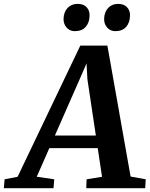

<svg xmlns="http://www.w3.org/2000/svg" viewBox="-93 -985 783 1005"><path d="M-72.9 0 -68.9 -46.5 -0.9 -59.6 327.3 -746.2H469.1L590.6 -60.9L669.7 -46.5L667 0H358.4L360.4 -46.5L441.1 -59.6L364.5 -570.5L356.7 -712.4L383.5 -707.7L328.8 -581.2L99.4 -59.9L190.8 -46.5L187.1 0ZM124.5 -209.6 153.2 -275.6H450.2L459.2 -209.6ZM298.4 -821.9Q272.8 -821.9 255.9 -840.5Q239.1 -859.1 239.6 -886.6Q240.6 -922.1 260.8 -943.4Q281.1 -964.7 313.7 -964.7Q344.7 -964.7 360.7 -947Q376.7 -929.4 375.8 -903.1Q375.3 -866.9 355.6 -844.4Q335.9 -821.9 298.4 -821.9ZM510.5 -821.9Q484.8 -821.9 468.2 -840.5Q451.5 -859.1 452 -886.6Q453 -922.1 473.1 -943.4Q493.2 -964.7 525.5 -964.7Q555.9 -964.7 572.1 -947Q588.3 -929.4 587.5 -903.1Q587 -866.9 567.3 -844.4Q547.6 -821.9 510.5 -821.9Z"/></svg>

Font: Merriweather 7pt Light
Style: Italic
Weight: 300
Italic angle: -7.8°
Designer: Eben Sorkin
Foundry: Eben Sorkin
Version: Version 2.200;gftools[0.9.31]